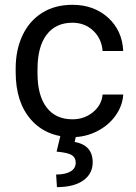

<svg xmlns="http://www.w3.org/2000/svg" viewBox="-20 -558 563 795"><path d="M280.3 -64Q328.6 -64 364.7 -93.3Q400.9 -122.6 404.8 -166.5H490.2Q487.8 -121.1 459 -80.1Q430.2 -39.1 382.1 -14.6Q334 9.8 280.3 9.8Q172.4 9.8 108.6 -62.3Q44.9 -134.3 44.9 -259.3V-274.4Q44.9 -351.6 73.2 -411.6Q101.6 -471.7 154.5 -504.9Q207.5 -538.1 279.8 -538.1Q368.7 -538.1 427.5 -484.9Q486.3 -431.6 490.2 -346.7H404.8Q400.9 -397.9 366 -430.9Q331.1 -463.9 279.8 -463.9Q210.9 -463.9 173.1 -414.3Q135.3 -364.7 135.3 -271V-253.9Q135.3 -162.6 172.9 -113.3Q210.4 -64 280.3 -64ZM294.9 4.4 289.1 29.8Q363.8 43 363.8 114.3Q363.8 161.6 324.7 189.2Q285.6 216.8 215.8 216.8L212.4 164.6Q251 164.6 272.2 151.9Q293.5 139.2 293.5 116.2Q293.5 94.7 277.8 84.5Q262.2 74.2 214.4 69.8L230 4.4Z"/></svg>

Font: TypoPRO Roboto
Style: Regular
Weight: 400
Designer: Google
Version: Version 2.136; 2016